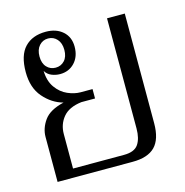

<svg xmlns="http://www.w3.org/2000/svg" viewBox="-88 -647 706 731"><g transform="rotate(-15 264.5 -282.0)"><path d="M51 -177Q51 -211 73 -242Q95 -273 151 -286Q107 -298 74.5 -335.5Q42 -373 42 -435Q42 -501 72 -532.5Q102 -564 155 -564Q196 -564 221.5 -541.5Q247 -519 247 -481Q247 -442 224.5 -418Q202 -394 167 -394Q150 -394 134 -400.5Q118 -407 109 -422Q110 -382 128.5 -356Q147 -330 173.5 -318.5Q200 -307 224 -307H271V-270H217Q167 -264 144 -236Q121 -208 121 -170V-34H322Q363 -34 378.5 -56.5Q394 -79 394 -119V-553H464V-121Q464 -58 435.5 -29Q407 0 347 0H51ZM206 -479Q206 -506 192 -521.5Q178 -537 157 -537Q136 -537 122 -521.5Q108 -506 108 -479Q108 -452 122 -437Q136 -422 157 -422Q178 -422 192 -437Q206 -452 206 -479Z"/></g></svg>

Font: Trirong Light
Style: Regular
Weight: 300
Designer: Katatrad Team
Foundry: CadsonDemak
Version: Version 1.001